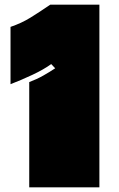

<svg xmlns="http://www.w3.org/2000/svg" viewBox="-20 -757 510 821"><path d="M405 44H105V-406Q137 -418 164.5 -433.5Q192 -449 216 -465L199 -483Q184 -472 163 -460Q142 -448 118.5 -437Q95 -426 70.5 -415.5Q46 -405 25 -397V-642Q72 -658 110 -681.5Q148 -705 195 -737H405Z"/></svg>

Font: ChangwonDangamAsac Bold
Style: Regular
Weight: 700
Designer: Choi Chi-young, Lee Youngbeen, Kim Jungjin, Yoon Jihee, Han Dohee
Foundry: YoonDesign Inc.
Version: Version 1.010;Build 20210623